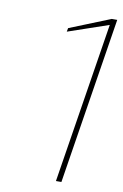

<svg xmlns="http://www.w3.org/2000/svg" viewBox="-84 -781 530 830"><g transform="rotate(10 181.0 -366.0)"><path d="M222 0 334 -705 156 -644 159 -660 338 -732H362L246 0Z"/></g></svg>

Font: Exo Thin Thin
Style: Italic
Weight: 250
Italic angle: -9°
Version: Version 2.000